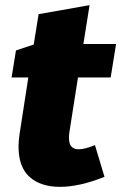

<svg xmlns="http://www.w3.org/2000/svg" viewBox="-20 -711 471 746"><path d="M283 -410 250 -200Q248 -188 248 -176Q248 -152 257.5 -141.5Q267 -131 286 -131Q309 -131 349 -147L386 -24Q289 15 213 15Q138 15 95 -23.5Q52 -62 52 -141Q52 -163 56 -190L90 -410H25L42 -515L111 -538L130 -656L328 -691L304 -540H431L410 -410Z"/></svg>

Font: Bitter Pro Black
Style: Italic
Weight: 900
Italic angle: -9°
Designer: Sol Matas, and Bitter project Authors
Foundry: Sol Matas
Version: Version 1.010